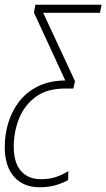

<svg xmlns="http://www.w3.org/2000/svg" viewBox="-48 -549 448 809"><path d="M119 240Q50 240 11 195.5Q-28 151 -28 70Q-28 19 -13.5 -30Q1 -79 31.5 -119.5Q62 -160 110.5 -184.5Q159 -209 227 -210L95 -496L101 -529H380L373 -495H134L268 -207L261 -176H226Q150 -176 102.5 -141Q55 -106 32.5 -50Q10 6 10 69Q10 137 40.5 171.5Q71 206 124 206Q161 206 188.5 196.5Q216 187 240 172L239 210Q217 222 187.5 231Q158 240 119 240Z"/></svg>

Font: Noto Sans Condensed ExtraLight
Style: Italic
Weight: 200
Width: 3
Italic angle: -12°
Designer: Monotype Design Team
Foundry: Monotype Imaging Inc.
Version: Version 2.013; ttfautohint (v1.8.4.7-5d5b)